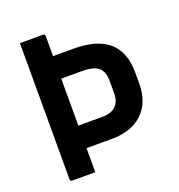

<svg xmlns="http://www.w3.org/2000/svg" viewBox="-127 -807 854 914"><g transform="rotate(-20 300.0 -350.0)"><path d="M74 -700H190Q201 -700 201 -689V-588H306Q542 -588 542 -381V-325Q542 -230 485.5 -176Q429 -122 329 -122H201V0H85Q74 0 74 -11ZM310 -474H201V-236H322Q414 -236 414 -326V-382Q414 -429 393 -450Q368 -474 310 -474Z"/></g></svg>

Font: Recursive Mn Lnr St SmB
Style: Regular
Weight: 600
Monospace: yes
Version: Version 1.079;hotconv 1.0.112;makeotfexe 2.5.65598; ttfautoh